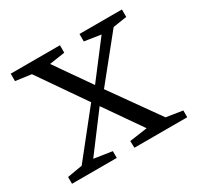

<svg xmlns="http://www.w3.org/2000/svg" viewBox="-116 -633 783 765"><g transform="rotate(-30 275.5 -251.0)"><path d="M9.8 0V-31.2L79.1 -43L238.3 -243.2L89.8 -458L17.6 -467.8V-502H244.1V-467.8L172.9 -457L286.1 -294.9L409.2 -456.1L334 -467.8V-502H529.3V-467.8L465.8 -458L308.6 -262.7L464.8 -43L540 -31.2V0H296.9L295.9 -31.2L377.9 -43L259.8 -212.9L132.8 -43.9L215.8 -31.2V0Z"/></g></svg>

Font: Bpmf Zihi Box R
Style: R
Weight: 400
Foundry: But Ko
Version: Version 1.320